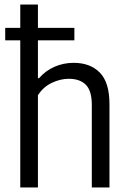

<svg xmlns="http://www.w3.org/2000/svg" viewBox="-20 -828 568 848"><path d="M463.5 -367.5V0H385.5V-364.5Q385.5 -427 359.2 -453.5Q333 -480 284 -480Q246.5 -480 209 -462.2Q171.5 -444.5 147.5 -407.5V0H69.5V-650H3V-705H69.5V-808H147.5V-705H308.5V-650H147.5V-482.5H152Q181.5 -516 221 -533.2Q260.5 -550.5 305.5 -550.5Q378.5 -550.5 421 -507.2Q463.5 -464 463.5 -367.5Z"/></svg>

Font: Encode Sans Semi Condensed
Style: Regular
Weight: 400
Width: 4
Designer: Multiple Designers
Foundry: Impallari Type
Version: Version 2.000